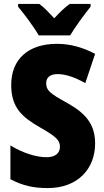

<svg xmlns="http://www.w3.org/2000/svg" viewBox="-20 -947 531 977"><path d="M177 -767H337C361 -808 411 -876 441 -913V-927H335C310 -910 286 -886 256 -854C227 -885 205 -909 180 -927H72V-913C101 -879 156 -805 177 -767ZM464 -217C464 -317 413 -372 322 -423C233 -472 215 -487 215 -524C215 -550 232 -570 273 -570C313 -570 361 -554 414 -524L464 -673C403 -705 339 -724 270 -724C123 -724 37 -645 37 -515C37 -398 94 -350 185 -298C267 -251 285 -233 285 -200C285 -169 263 -147 217 -147C163 -147 95 -169 33 -207V-35C96 -2 150 10 223 10C377 10 464 -89 464 -217Z"/></svg>

Font: Noto Sans Armenian Condensed Black
Style: Regular
Weight: 900
Width: 3
Designer: Monotype Design Team
Foundry: Monotype Imaging Inc.
Version: Version 2.008